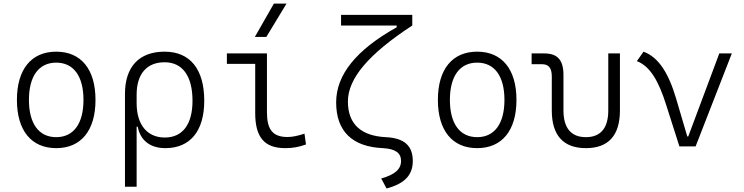

<svg xmlns="http://www.w3.org/2000/svg" viewBox="-20 -815 4142 1069"><path d="M293 9.8C431.2 9.8 511.7 -87.9 511.7 -258.8C511.7 -429.7 431.2 -527.3 293 -527.3C154.8 -527.3 74.2 -429.7 74.2 -258.8C74.2 -87.9 154.8 9.8 293 9.8ZM293 -51.3C196.3 -51.3 141.1 -126.5 141.1 -258.8C141.1 -391.1 196.3 -466.3 293 -466.3C389.6 -466.3 444.8 -391.1 444.8 -258.8C444.8 -126.5 389.6 -51.3 293 -51.3Z M900.9 9.8C1038.6 9.8 1117.2 -85.4 1117.2 -253.9C1117.2 -429.7 1038.6 -527.3 896.5 -527.3C754.4 -527.3 675.8 -443.4 675.8 -292V224.6H740.7V-109.9H746.6C762.2 -29.8 819.3 9.8 900.9 9.8ZM740.7 -240.7V-287.6C740.7 -403.3 796.9 -468.3 896.5 -468.3C996.1 -468.3 1051.8 -391.6 1051.8 -253.9C1051.8 -122.6 996.6 -49.3 897.5 -49.3C800.8 -49.3 740.7 -119.1 740.7 -240.7Z M1567.9 9.8C1609.4 9.8 1643.6 3.9 1683.6 -10.7L1675.3 -70.8C1636.2 -58.1 1607.4 -52.2 1580.6 -52.2C1497.1 -52.2 1466.3 -95.2 1466.3 -190.4V-517.6H1243.2V-459.5H1400.9V-185.5C1400.9 -50.8 1452.1 9.8 1567.9 9.8ZM1398.9 -609.4H1462.9L1575.2 -794.9H1504.9Z M2132.3 234.4C2232.9 207.5 2278.3 160.2 2278.3 81.1C2278.3 -3.9 2230.5 -46.4 2128.4 -51.3C1989.3 -58.1 1917 -125 1917 -250C1917 -377.9 2032.2 -514.2 2275.4 -672.9V-732.4H1878.9V-672.9H2188.5V-663.1C1962.9 -537.1 1851.6 -398.4 1851.6 -245.1C1851.6 -84.5 1940.9 2.4 2111.8 9.8C2181.2 13.7 2212.9 36.1 2212.9 81.1C2212.9 127 2179.2 157.2 2102.5 178.7Z M2636.7 9.8C2774.9 9.8 2855.5 -87.9 2855.5 -258.8C2855.5 -429.7 2774.9 -527.3 2636.7 -527.3C2498.5 -527.3 2418 -429.7 2418 -258.8C2418 -87.9 2498.5 9.8 2636.7 9.8ZM2636.7 -51.3C2540 -51.3 2484.9 -126.5 2484.9 -258.8C2484.9 -391.1 2540 -466.3 2636.7 -466.3C2733.4 -466.3 2788.6 -391.1 2788.6 -258.8C2788.6 -126.5 2733.4 -51.3 2636.7 -51.3Z M3242.2 9.8C3367.7 9.8 3431.6 -61 3431.6 -200.2V-517.6H3366.7V-200.2C3366.7 -102.1 3324.2 -51.3 3242.2 -51.3C3159.7 -51.3 3117.2 -102.1 3117.2 -200.2V-397C3117.2 -481 3084.5 -517.6 3009.3 -517.6H2939.9V-457.5H2997.6C3035.2 -457.5 3052.2 -436.5 3052.2 -389.2V-200.2C3052.2 -61 3116.7 9.8 3242.2 9.8Z M3762.7 0H3853L4054.7 -517.6H3984.9L3812 -55.2H3806.6L3743.7 -268.6C3701.7 -409.7 3646 -496.6 3563 -527.3L3525.9 -474.6C3599.6 -446.3 3647 -364.3 3689 -231Z"/></svg>

Font: Cascadia Code PL Light
Style: Regular
Weight: 300
Monospace: yes
Designer: Aaron Bell
Foundry: Saja Typeworks
Version: Version 2404.023